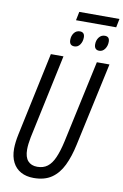

<svg xmlns="http://www.w3.org/2000/svg" viewBox="-106 -1042 714 1112"><g transform="rotate(10 251.5 -486.5)"><path d="M173.3 9.8Q129.4 9.8 97.9 -7.6Q66.4 -24.9 49.6 -57.9Q32.7 -90.8 32.7 -137.7Q32.7 -155.8 35.4 -177.7Q38.1 -199.7 43 -222.7L147.5 -713.9H221.7L116.2 -218.8Q112.3 -199.2 110.1 -180.7Q107.9 -162.1 107.9 -146.5Q107.9 -101.6 127.4 -79.6Q147 -57.6 182.6 -57.6Q218.3 -57.6 242.4 -75.9Q266.6 -94.2 283.4 -132.6Q300.3 -170.9 313.5 -230.5L418 -713.9H492.2L385.7 -223.1Q370.6 -151.9 345.2 -99.4Q319.8 -46.9 278.6 -18.6Q237.3 9.8 173.3 9.8ZM256.8 -932.6 267.1 -983.4H503.4L493.2 -932.6ZM273.4 -781.7Q258.3 -781.7 251 -790Q243.7 -798.3 243.7 -814.9Q243.7 -838.9 256.6 -856Q269.5 -873 291 -873Q304.2 -873 311.5 -865.5Q318.8 -857.9 318.8 -842.3Q318.8 -817.9 306.4 -799.8Q293.9 -781.7 273.4 -781.7ZM419.4 -781.7Q405.3 -781.7 397.7 -790Q390.1 -798.3 390.1 -814.9Q390.1 -838.9 403.3 -856Q416.5 -873 437.5 -873Q451.2 -873 458.3 -865.5Q465.3 -857.9 465.3 -842.3Q465.3 -817.9 452.4 -799.8Q439.5 -781.7 419.4 -781.7Z"/></g></svg>

Font: Open Sans Condensed
Style: Italic
Weight: 400
Width: 3
Italic angle: -12°
Designer: Monotype Design Team
Foundry: Monotype Imaging Inc.
Version: Version 3.000